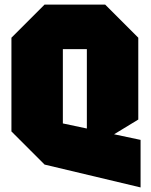

<svg xmlns="http://www.w3.org/2000/svg" viewBox="-20 -720 660 840"><path d="M30 -145V-555L175 -700H440L585 -555V-197L360 -60V-505H255V-180L595 -108V100L175 0Z"/></svg>

Font: Tektur SemiCondensed Black
Style: Regular
Weight: 900
Width: 4
Designer: Adam Jagosz
Foundry: Adam Jagosz
Version: Version 1.005;gftools[0.9.30]